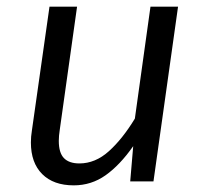

<svg xmlns="http://www.w3.org/2000/svg" viewBox="-20 -546 616 578"><path d="M73 -117Q73 -135 76 -153L129 -526H212L160 -156Q157 -137 157 -122Q157 -86 172.5 -70Q188 -54 219 -54Q267 -54 308 -91Q349 -128 386 -189L433 -526H516L442 0H372L381 -106Q341 -49 298 -18.5Q255 12 202 12Q141 12 107 -22Q73 -56 73 -117Z"/></svg>

Font: Fira Sans TEST Book
Style: Italic
Weight: 350
Italic angle: -8°
Designer: Carrois Corporate & Edenspiekermann AG
Foundry: Carrois Corporate GbR & Edenspiekermann AG
Version: Version 4.201